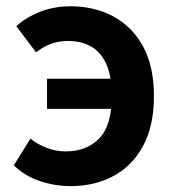

<svg xmlns="http://www.w3.org/2000/svg" viewBox="-20 -594 567 627"><path d="M210.5 13.8Q160.2 13.8 110.9 -2.4Q61.6 -18.6 25.1 -53.9L79.4 -141.3Q102.2 -122.9 132.3 -111.2Q162.5 -99.6 194.9 -99.6Q263 -99.6 304.1 -141.9Q345.1 -184.2 345.1 -279.9Q345.1 -344.1 327.6 -383.8Q310.1 -423.5 278.1 -441.8Q246.2 -460.2 202.3 -460.2Q170.5 -460.2 144.8 -450.2Q119.1 -440.2 97.8 -423L33.4 -508.3Q63.3 -536.4 109.6 -555Q155.9 -573.5 211.3 -573.5Q286.9 -573.5 348.5 -541.2Q410 -508.9 446.4 -443.9Q482.7 -378.8 482.7 -279.9Q482.7 -182.5 447.1 -117.1Q411.6 -51.7 350.1 -19Q288.6 13.8 210.5 13.8ZM133.6 -238.4V-336.9H423.2V-238.4Z"/></svg>

Font: Noto Sans TC Thin
Style: Regular
Weight: 100
Designer: Ryoko NISHIZUKA 西塚涼子 (kana, bopomofo & ideographs); Paul D. Hunt (Latin, Greek & Cyrillic); Sandoll Communications 산돌커뮤니
Foundry: Adobe
Version: Version 2.004-H2;hotconv 1.0.118;makeotfexe 2.5.65603